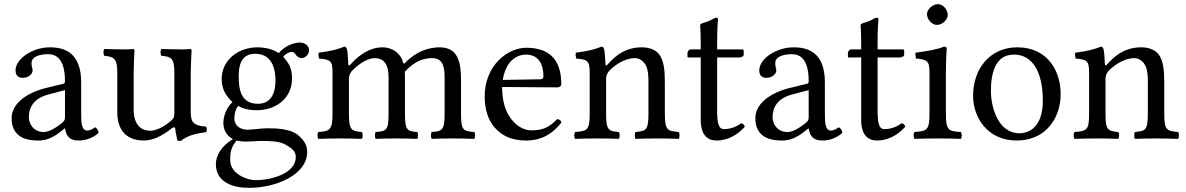

<svg xmlns="http://www.w3.org/2000/svg" viewBox="-20 -667 5713 925"><path d="M293 -233V-101C293 -88 287 -81 279 -75C253 -54 219 -31 191 -31C141 -31 119 -71 119 -102C119 -147 140 -193 214 -212ZM293 -48C299 -17 309.6 10 360 10C398.3 10 434.3 -7 455 -27C453.3 -39.3 449.3 -47.7 438 -54C430.5 -47.8 413.7 -38 401 -38C372 -38 371 -77 371 -123V-270C371 -412 293 -439 220 -439C138 -439 55 -385 55 -328C55 -304 67 -292 90 -292C119 -292 137 -313 137 -326C137 -333 136 -340 134 -344C133 -347 132 -353 132 -364C132 -395 174 -406 212 -406C246 -406 293 -389 293 -276C293 -269 290 -265 287 -264L201 -243C105 -219 36 -166 36 -98C36 -16 92 10 162 10C196.8 10 227 2 271 -32L291 -48Z M674 10C713 10 760 -10 809 -50C814 -54 823.3 -56 824 -49C826.5 -23.5 835 10 835 10C843 13 847.5 12.5 854 10C876 -8 911 -23 972 -30C978 -36 978 -51 972 -57C908 -62 899 -81 899 -130V-322C899 -352 903 -425 903 -425C903 -428 900 -431 895 -431C890 -430 875 -429 860 -429C828 -429 792 -430 758 -431C752 -425 752 -404 758 -398C807 -395 820 -383 820 -317V-124C820 -105 818 -97 804 -85C767 -53 729 -37 704 -37C674 -37 624 -51 624 -140V-322C624 -352 628 -425 628 -425C628 -428 625 -431 620 -431C615 -430 600 -429 585 -429C553 -429 517 -430 483 -431C477 -425 477 -404 483 -398C531 -394 545 -383 545 -318V-126C545 -57 575 10 674 10Z M1307 -279C1307 -186 1260 -167 1223 -167C1139 -167 1130 -238 1130 -302C1130 -372 1155 -408 1210 -408C1273 -408 1307 -362 1307 -279ZM1120 10C1131 13 1147 15 1160 15C1191 15 1219 12 1233 12C1283 12 1325 13 1354 29C1393 51 1405 65 1405 91C1405 163 1299 201 1209 201C1173 201 1089 172 1089 104C1089 70 1091 45 1120 10ZM1432 -387C1451 -387 1469 -405 1469 -425C1469 -446 1450 -462 1423 -462C1397 -462 1349 -445 1323 -411C1311 -419 1278 -439 1219 -439C1130 -439 1048 -379 1048 -287C1048 -233 1072 -202 1100 -175C1072 -151 1056 -108 1056 -74C1056 -38 1076 -10 1102 3C1048 35 1020 81 1020 124C1020 211 1102 238 1179 238C1314 238 1460 173 1460 65C1460 33 1445 8 1416 -16C1377 -48 1307 -49 1270 -49C1252 -49 1227 -47 1203 -44C1188 -43 1178 -42 1173 -42C1144 -42 1109 -56 1109 -99C1109 -119 1115 -140 1127 -157C1151 -143 1179 -136 1218 -136C1306 -136 1387 -191 1387 -289C1387 -336 1373 -363 1344 -393C1351 -403 1371 -417 1384 -417C1391 -417 1398 -414 1404 -405C1408 -397 1421 -387 1432 -387Z M1658 -358C1656.7 -387.7 1654.7 -423.7 1650 -434C1647.9 -438.6 1646 -442 1638 -442C1610 -431 1584 -422 1515 -413C1513 -407 1515 -391 1517 -385C1571 -380 1582 -375 1582 -317V-122C1582 -40 1569 -35 1514 -31C1508 -25 1508 -4 1514 2C1544 1 1582 0 1622 0C1662 0 1692.8 1 1722.8 2C1728.8 -4 1728.8 -25 1722.8 -31C1672 -36 1661 -40 1661 -122V-286C1661 -307 1670 -319.3 1678 -328C1717.6 -366.7 1755.1 -387 1786 -387C1824 -387 1852 -363 1852 -296V-122C1852 -40 1844 -35 1790 -31C1785 -25 1785 -4 1790 2C1815 1 1852 0 1892 0C1932 0 1965 1 1990 2C1995 -4 1995 -25 1990 -31C1940 -35 1931 -40 1931 -122V-281C1931 -295 1931 -309 1930 -321C1978 -374 2023 -387 2062 -387C2100 -387 2122 -365 2122 -298V-122C2122 -40 2112 -35 2060 -31C2055 -25 2055 -4 2060 2C2085 1 2122 0 2162 0C2202 0 2237 1 2265 2C2270 -4 2270 -25 2265 -31C2210 -35 2201 -40 2201 -122V-280C2201 -369 2186 -439 2098 -439C2046.8 -439 1985.1 -420.2 1933 -365.2C1930 -362 1924 -357 1922 -365.6C1912.5 -406.6 1874 -439 1822 -439C1764 -439 1711.7 -404.6 1670 -358C1665.4 -352.9 1658.5 -346 1658 -358Z M2402 -282C2421 -395 2491 -404 2515 -404C2553 -404 2598 -383 2598 -299C2598 -290 2594 -285.2 2583 -285ZM2664 -93C2627 -55 2598 -39 2540 -39C2504 -39 2462 -60 2431 -111C2411 -144 2399 -190 2399 -248L2665 -246C2677 -246 2684 -252 2684 -263C2684 -347 2654 -437 2515 -437C2428 -437 2315 -354 2315 -202C2315 -146 2329 -92 2362 -54C2396 -14 2443 10 2515 10C2591 10 2645 -25 2685 -77C2682 -87 2676 -92 2664 -93Z M2909 -358C2902.9 -351 2897.3 -348.6 2897 -358C2896 -385 2893.7 -423.7 2889 -434C2886.9 -438.6 2885 -442 2877 -442C2849 -431 2823 -422 2754 -413C2752 -407 2754 -391 2756 -385C2810 -380 2821 -375 2821 -317V-122C2821 -40 2811 -36 2751 -31C2745 -25 2745 -4 2751 2C2781 1 2821 0 2861 0C2901 0 2931 1 2961 2C2967 -4 2967 -25 2961 -31C2910 -36 2900 -40 2900 -122V-286C2900 -307 2909 -319 2917 -328C2955 -365 3000 -387 3039 -387C3059 -387 3080 -374 3092 -351C3102 -331 3104 -304 3104 -274V-122C3104 -40 3094 -36 3042 -31C3037 -25 3037 -4 3042 2C3072 1 3104 0 3144 0C3184 0 3220 1 3250 2C3255 -4 3255 -25 3250 -31C3194 -36 3183 -40 3183 -122V-271C3183 -326 3179 -374 3156 -405C3139 -427 3108 -439 3073 -439C3024 -439 2968.3 -426 2909 -358Z M3310 -429C3296 -429 3292 -417 3292 -409V-396C3292 -391 3293 -390 3297 -390H3356V-89C3356 -18 3387 10 3433 10C3479 10 3529 -12 3568 -56C3566 -66.3 3560 -72 3550 -73C3524 -53 3494 -45 3468 -45C3441 -45 3435 -75 3435 -137V-390H3539C3549 -390 3563 -394 3563 -403V-423C3563 -427 3560 -429 3555 -429H3435V-468C3435 -533 3439 -573 3439 -573C3439 -579.4 3436 -581.8 3431.3 -581.8C3426.8 -581.8 3418.3 -577.9 3409 -572.8C3397.7 -566.5 3387.5 -562.2 3375 -558.7C3363 -555.3 3353 -551.9 3353 -545C3353 -533.4 3356 -540 3356 -429.1Z M3876 -233V-101C3876 -88 3870 -81 3862 -75C3836 -54 3802 -31 3774 -31C3724 -31 3702 -71 3702 -102C3702 -147 3723 -193 3797 -212ZM3876 -48C3882 -17 3892.6 10 3943 10C3981.3 10 4017.3 -7 4038 -27C4036.3 -39.3 4032.3 -47.7 4021 -54C4013.5 -47.8 3996.7 -38 3984 -38C3955 -38 3954 -77 3954 -123V-270C3954 -412 3876 -439 3803 -439C3721 -439 3638 -385 3638 -328C3638 -304 3650 -292 3673 -292C3702 -292 3720 -313 3720 -326C3720 -333 3719 -340 3717 -344C3716 -347 3715 -353 3715 -364C3715 -395 3757 -406 3795 -406C3829 -406 3876 -389 3876 -276C3876 -269 3873 -265 3870 -264L3784 -243C3688 -219 3619 -166 3619 -98C3619 -16 3675 10 3745 10C3779.8 10 3810 2 3854 -32L3874 -48Z M4083 -429C4069 -429 4065 -417 4065 -409V-396C4065 -391 4066 -390 4070 -390H4129V-89C4129 -18 4160 10 4206 10C4252 10 4302 -12 4341 -56C4339 -66.3 4333 -72 4323 -73C4297 -53 4267 -45 4241 -45C4214 -45 4208 -75 4208 -137V-390H4312C4322 -390 4336 -394 4336 -403V-423C4336 -427 4333 -429 4328 -429H4208V-468C4208 -533 4212 -573 4212 -573C4212 -579.4 4209 -581.8 4204.3 -581.8C4199.8 -581.8 4191.3 -577.9 4182 -572.8C4170.7 -566.5 4160.5 -562.2 4148 -558.7C4136 -555.3 4126 -551.9 4126 -545C4126 -533.4 4129 -540 4129 -429.1Z M4446 -599C4446 -573 4470 -547 4494 -547C4522 -547 4546 -573.9 4546 -595C4546 -619 4525 -647 4498 -647C4474 -647 4446 -623 4446 -599ZM4537 -122V-321.3C4537 -371 4541 -435 4541 -435C4541 -439 4536 -442 4528 -442C4499.5 -431 4460 -422 4391 -413C4389 -407 4391 -391 4393 -385C4447.5 -379.9 4458 -374 4458 -317V-122C4458 -39 4447 -36 4386 -31C4380 -25 4380 -4 4386 2C4419 1 4458 0 4498 0C4538 0 4576 1 4609 2C4615 -4 4615 -25 4609 -31C4548 -35 4537 -39 4537 -122Z M4668 -205C4668 -103 4736 10 4878 10C4942.4 10 4990.8 -12.7 5024.9 -46C5069.7 -89.8 5090 -152.7 5090 -214C5090 -318 5033 -439 4880 -439C4814.2 -439 4759.9 -412 4723.3 -369C4687 -326.4 4668 -268.2 4668 -205ZM4865 -404C4951 -404 5004 -326 5004 -182C5004 -56 4939 -25 4892 -25C4788 -25 4754 -151 4754 -228C4754 -315 4775 -404 4865 -404Z M5315 -358C5308.9 -351 5303.3 -348.6 5303 -358C5302 -385 5299.7 -423.7 5295 -434C5292.9 -438.6 5291 -442 5283 -442C5255 -431 5229 -422 5160 -413C5158 -407 5160 -391 5162 -385C5216 -380 5227 -375 5227 -317V-122C5227 -40 5217 -36 5157 -31C5151 -25 5151 -4 5157 2C5187 1 5227 0 5267 0C5307 0 5337 1 5367 2C5373 -4 5373 -25 5367 -31C5316 -36 5306 -40 5306 -122V-286C5306 -307 5315 -319 5323 -328C5361 -365 5406 -387 5445 -387C5465 -387 5486 -374 5498 -351C5508 -331 5510 -304 5510 -274V-122C5510 -40 5500 -36 5448 -31C5443 -25 5443 -4 5448 2C5478 1 5510 0 5550 0C5590 0 5626 1 5656 2C5661 -4 5661 -25 5656 -31C5600 -36 5589 -40 5589 -122V-271C5589 -326 5585 -374 5562 -405C5545 -427 5514 -439 5479 -439C5430 -439 5374.3 -426 5315 -358Z"/></svg>

Font: Libertinus Serif
Style: Regular
Weight: 400
Designer: Philipp H. Poll
Foundry: Khaled Hosny
Version: Version 6.2